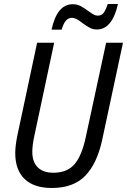

<svg xmlns="http://www.w3.org/2000/svg" viewBox="-20 -927 633 957"><path d="M56 -164Q56 -201 67 -254L165 -714H250L151 -249Q141 -202 141 -170Q141 -120 168 -93Q195 -66 246 -66Q314 -66 350.5 -107.5Q387 -149 407 -241L509 -714H593L490 -233Q465 -114 406 -52Q347 10 238 10Q149 10 102.5 -35Q56 -80 56 -164ZM343 -906Q364 -906 381.5 -897Q399 -888 420 -872Q437 -860 447 -854.5Q457 -849 467 -849Q485 -849 495.5 -861.5Q506 -874 517 -907H568Q539 -780 463 -780Q444 -780 428.5 -788Q413 -796 391 -812Q375 -825 362.5 -831.5Q350 -838 338 -838Q320 -838 308 -823.5Q296 -809 287 -779H237Q264 -906 343 -906Z"/></svg>

Font: Noto Sans UI Narrow
Style: Italic
Weight: 400
Width: 4
Italic angle: -12°
Designer: Monotype Design Team
Foundry: Monotype Imaging Inc.
Version: Version 1.001